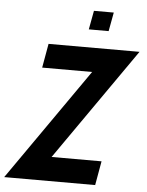

<svg xmlns="http://www.w3.org/2000/svg" viewBox="-98 -937 753 984"><g transform="rotate(5 278.5 -444.5)"><path d="M363 -576H106L128 -700H596L194 -124H451L429 0H-39ZM345 -889H447L429 -792H327Z"/></g></svg>

Font: Cabin
Style: Bold Italic
Weight: 700
Italic angle: -7°
Designer: Pablo Impallari
Foundry: Pablo Impallari. http://www.impallari.com Igino Marini. http://www.ikern.com
Version: Version 2.200